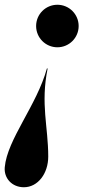

<svg xmlns="http://www.w3.org/2000/svg" viewBox="-49 -550 388 808"><path d="M282 -440.5C282 -490 242 -530 192.5 -530C143 -530 103 -490 103 -440.5C103 -391 143 -351 192.5 -351C242 -351 282 -391 282 -440.5ZM-29 154C-33 200 1.5 238 51.5 238C110.5 238 154 180 154 109C154 -17 121 -112 151.5 -262H148.5C106 -107 -19 37 -29 154Z"/></svg>

Font: Bodoni* 72pt
Style: Bold Italic
Weight: 700
Italic angle: -13°
Version: Version 2.3